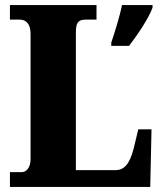

<svg xmlns="http://www.w3.org/2000/svg" viewBox="-20 -734 638 754"><path d="M19 0H570L575 -226H523L505 -151C489 -88 466 -66 435 -66H278V-605C278 -641 284 -657 316 -657H359V-714H19V-657H58C81 -657 100 -641 100 -602V-109C100 -73 81 -58 66 -58H19ZM417 -567V-554H487C520 -597 564 -662 579 -704V-714H459C451 -672 430 -605 417 -567Z"/></svg>

Font: Noto Serif Tamil Condensed Black
Style: Regular
Weight: 900
Width: 3
Designer: Indian Type Foundry, Tom Grace, and the Monotype Design Team
Foundry: Monotype Imaging Inc.
Version: Version 2.004